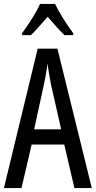

<svg xmlns="http://www.w3.org/2000/svg" viewBox="-20 -963 490 983"><path d="M361 0 309 -223H142L90 0H0L173 -714H274L450 0ZM240 -535Q235 -563 230.5 -589Q226 -615 223 -638Q218 -590 206 -536L155 -301H293ZM262 -943Q278 -909 304 -867.5Q330 -826 355 -793V-783H310Q289 -803 268 -827Q247 -851 224 -877Q201 -851 178.5 -825.5Q156 -800 138 -783H93V-793Q120 -830 145.5 -870.5Q171 -911 185 -943Z"/></svg>

Font: Noto Sans Malayalam ExtraCondensed
Style: Regular
Weight: 400
Width: 2
Designer: Jelle Bosma - Monotype Design Team
Foundry: Monotype Imaging Inc.
Version: Version 2.104; ttfautohint (v1.8.4.7-5d5b)